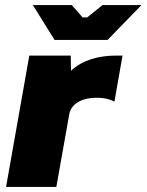

<svg xmlns="http://www.w3.org/2000/svg" viewBox="-20 -740 580 760"><path d="M4 0H203L254 -287C261 -329 306 -359 384 -352C401 -351 421 -344 433 -338L465 -520H441C370 -520 308 -503 261 -460L260 -520H96ZM196 -582H406L540 -720H386L325 -671H307L264 -720H110Z"/></svg>

Font: Fixel Display 20240404 Black
Style: Italic
Weight: 900
Italic angle: -10°
Designer: AlfaBravo + MacPaw
Foundry: Kyrylo Tkachov, Marchela Mozhyna, Serhii Makarenko, Maria Weinstein, Zakhar Kryvoshyya
Version: Version 1.211;Glyphs 3.2 (3225)